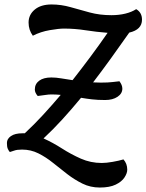

<svg xmlns="http://www.w3.org/2000/svg" viewBox="-20 -717 656 860"><path d="M427 123Q385 123 349.5 105.5Q314 88 281.5 63Q249 38 217.5 12.5Q186 -13 152 -30Q118 -47 79 -47Q56 -47 44 -42.5Q32 -38 24 -36Q18 -43 14.5 -51.5Q11 -60 11 -77Q11 -95 29 -107.5Q47 -120 81 -120Q86 -120 91 -120Q133 -159 173 -202.5Q213 -246 252 -292Q231 -294 210 -294Q198 -294 182 -291.5Q166 -289 149 -287Q136 -302 136 -316Q136 -341 155.5 -355.5Q175 -370 210 -370Q231 -370 254 -366Q277 -362 305 -358Q345 -409 384.5 -462Q424 -515 462 -570Q411 -574 363 -581.5Q315 -589 266 -589Q244 -589 203 -582Q162 -575 127 -557Q108 -583 108 -616Q108 -651 135.5 -674Q163 -697 211 -697Q254 -697 296 -685Q338 -673 382.5 -661Q427 -649 479 -649Q513 -649 541.5 -656Q570 -663 590 -676Q616 -661 616 -629Q616 -584 559 -571Q517 -511 476.5 -455Q436 -399 397 -348Q414 -347 432 -347Q465 -347 484 -349.5Q503 -352 515 -353Q528 -336 528 -320Q528 -298 506.5 -283.5Q485 -269 451 -269Q417 -269 391.5 -272Q366 -275 343 -279Q301 -228 259.5 -182.5Q218 -137 175 -97Q217 -78 257.5 -52Q298 -26 342 -6.5Q386 13 436 13Q456 13 484.5 8Q513 3 533 -3Q550 16 550 43Q550 59 537.5 78Q525 97 498 110Q471 123 427 123Z"/></svg>

Font: Sansita Swashed
Style: Regular
Weight: 400
Designer: Pablo Cosgaya
Foundry: Omnibus-Type
Version: Version 1.003; ttfautohint (v1.8.3)